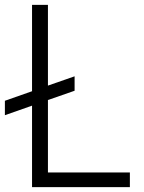

<svg xmlns="http://www.w3.org/2000/svg" viewBox="-37 -765 589 785"><path d="M94 -333 -17 -294V-353L94 -392V-745H159V-415L268 -453V-394L159 -356V-60H494V0H94Z"/></svg>

Font: Evergrow Sans
Style: Light
Weight: 300
Foundry: 10Web
Version: Version 1.000